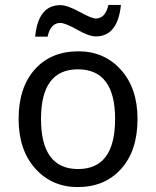

<svg xmlns="http://www.w3.org/2000/svg" viewBox="-20 -756 640 786"><path d="M174.8 -606H124Q136.2 -734.9 227.1 -734.9Q255.4 -734.9 305.7 -707.5Q355.5 -680.2 372.1 -680.2Q411.1 -680.2 423.8 -735.8H475.1Q461.9 -606.9 372.1 -606.9Q344.2 -606.9 295.4 -634.8Q246.6 -662.1 227.1 -662.1Q187 -662.1 174.8 -606ZM297.9 9.8Q192.4 9.8 124.3 -66.2Q56.2 -142.1 56.2 -269Q56.2 -397.5 122.3 -471.7Q188.5 -545.9 300.8 -545.9Q407.2 -545.9 475.1 -470.2Q543 -394.5 543 -269Q543 -139.6 476.1 -64.9Q409.2 9.8 297.9 9.8ZM299.8 -64Q451.2 -64 451.2 -269Q451.2 -472.2 298.8 -472.2Q147.9 -472.2 147.9 -269Q147.9 -64 299.8 -64Z"/></svg>

Font: TypoPRO Noto Mono
Style: Regular
Weight: 400
Designer: Monotype Design Team
Foundry: Monotype Imaging Inc.
Version: Version 1.00